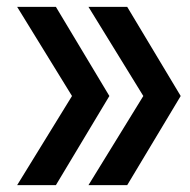

<svg xmlns="http://www.w3.org/2000/svg" viewBox="-20 -540 555 560"><path d="M351 0H238L398 -260L238 -520H351L507 -260ZM143 0H30L190 -260L30 -520H143L299 -260Z"/></svg>

Font: M PLUS 1 SemiBold
Style: Regular
Weight: 600
Designer: Coji Morishita
Foundry: UNDERFOREST DESIGN
Version: Version 1.001